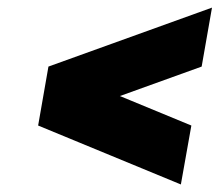

<svg xmlns="http://www.w3.org/2000/svg" viewBox="-20 -614 582 509"><path d="M108.4 -437.5 542 -593.8 514.6 -437.5 297.9 -359.4 487.3 -281.2 459.5 -125 81.1 -281.2Z"/></svg>

Font: Signwood
Style: Italic
Weight: 400
Italic angle: -10°
Designer: GGBotNet
Foundry: GGBotNet
Version: 0.95